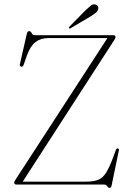

<svg xmlns="http://www.w3.org/2000/svg" viewBox="-20 -865 618 900"><path d="M516 -678 86.5 -13.5H382Q418 -13.5 439.5 -21.8Q461 -30 476.8 -54.8Q492.5 -79.5 511 -129L523.5 -163Q526.5 -170 532.5 -169Q539 -168 537 -159L503 5Q501 15.5 494 15.5Q487 15.5 482.8 7.8Q478.5 0 466.5 0H58.5Q46.5 0 46.5 -8Q46.5 -13.5 51.5 -21L483.5 -686.5H206.5Q171 -686.5 146.8 -668.2Q122.5 -650 106 -604.5L91.5 -563Q87.5 -550.5 79 -552.5Q70.5 -554.5 74 -567.5L106 -708Q109 -719 116.5 -719Q124.5 -719 128.8 -709.5Q133 -700 143 -700H510Q521.5 -700 521.5 -691.5Q521.5 -686 516 -678ZM381 -817Q396 -831 406 -838.8Q416 -846.5 426.5 -844Q435.5 -842 439 -835.2Q442.5 -828.5 440.5 -821.5Q438 -812.5 429 -805.2Q420 -798 407.5 -790L311.5 -733Q307 -729.5 304 -733Q301 -735.5 306 -740.5Z"/></svg>

Font: Fraunces 72pt Thin
Style: Regular
Weight: 100
Version: Version 1.000;[b76b70a41]